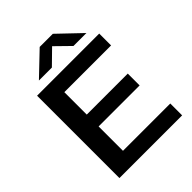

<svg xmlns="http://www.w3.org/2000/svg" viewBox="-261 -1084 1220 1220"><g transform="rotate(-45 349.0 -474.0)"><path d="M85.5 0V-740H644V-633.5H224V-432H592.5V-325.5H224V-106.5H649V0ZM162 -800 316.5 -947.5H434.5L589 -800H472.5L375.5 -895L278.5 -800Z"/></g></svg>

Font: Encode Sans Expanded SemiBold
Style: Regular
Weight: 600
Width: 7
Designer: Multiple Designers
Foundry: Impallari Type
Version: Version 3.000; ttfautohint (v1.8.3) -l 8 -r 50 -G 200 -x 14 